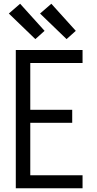

<svg xmlns="http://www.w3.org/2000/svg" viewBox="-20 -1001 515 1021"><path d="M64 0V-735H419V-666H141V-417H364V-348H141V-69H419V0ZM334 -793 193 -929 253 -981 383 -837ZM168 -793 27 -929 87 -981 217 -837Z"/></svg>

Font: Iosevka QP
Style: Regular
Weight: 400
Designer: Belleve Invis
Foundry: Belleve Invis
Version: Version 20.0.0; ttfautohint (v1.8.4)